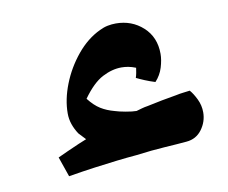

<svg xmlns="http://www.w3.org/2000/svg" viewBox="-50 -372 551 464"><g transform="rotate(-10 226.0 -140.0)"><path d="M85 32 68 -17Q77 -21 92 -28Q107 -35 121.5 -41Q136 -47 141 -49Q137 -53 133 -57.5Q129 -62 125 -66Q117 -78 112.5 -91Q108 -104 108 -118Q108 -152 122.5 -189Q137 -226 162.5 -257Q188 -288 220 -303Q230 -308 240 -310Q250 -312 260 -312Q299 -312 326.5 -287Q354 -262 354 -221Q354 -206 348.5 -188Q343 -170 330 -156Q317 -160 305 -165Q293 -170 285 -174Q287 -180 288 -185.5Q289 -191 290 -198Q280 -202 271.5 -203.5Q263 -205 255 -205Q232 -205 208 -192.5Q184 -180 159 -145Q173 -127 187.5 -118Q202 -109 221 -104Q230 -101 246.5 -98Q263 -95 273 -95Q280 -97 287 -99Q294 -101 301 -102Q319 -106 337.5 -109.5Q356 -113 374 -116Q383 -118 392 -119Q401 -120 408 -121Q416 -112 423.5 -96.5Q431 -81 431 -64Q431 -41 417 -22Q403 -3 379 -1Q357 1 325 3Q293 5 255 10Q231 12 205.5 15Q180 18 150.5 22Q121 26 85 32Z"/></g></svg>

Font: Noto Naskh Arabic
Style: Bold
Weight: 700
Designer: Monotype Design Team, David Williams, Mohamad Dakak and Nizar Qandah
Foundry: Monotype Imaging Inc.
Version: Version 2.016